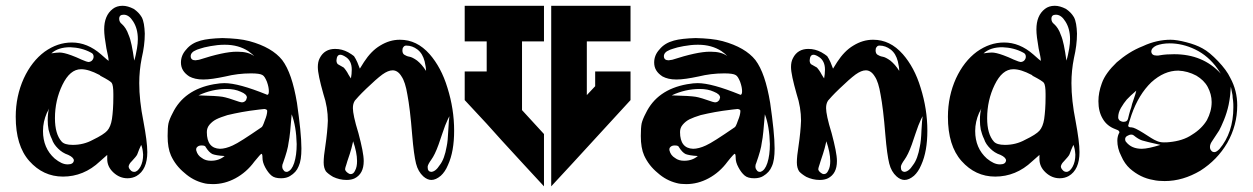

<svg xmlns="http://www.w3.org/2000/svg" viewBox="-20 -701 4397 674"><path d="M152.3 -320.3C149.4 -310.5 147.5 -296.9 147.5 -279.3C147.5 -267.6 148.4 -256.8 150.4 -246.1C153.3 -235.4 156.2 -224.6 162.1 -212.9C166 -200.2 173.8 -189.5 183.6 -179.7C193.4 -169.9 205.1 -162.1 219.7 -157.2C232.4 -151.4 239.3 -144.5 239.3 -137.7C238.3 -128.9 231.4 -124 218.8 -124H216.8C203.1 -124 188.5 -130.9 171.9 -144.5C144.5 -168.9 130.9 -201.2 130.9 -241.2C130.9 -263.7 135.7 -284.2 144.5 -304.7C148.4 -311.5 151.4 -317.4 152.3 -320.3ZM199.2 -403.3C216.8 -439.5 238.3 -458 264.6 -458C283.2 -458 303.7 -451.2 328.1 -438.5C329.1 -438.5 330.1 -437.5 332 -435.5C333 -434.6 334 -433.6 335 -433.6C355.5 -422.9 368.2 -415 372.1 -410.2C376 -404.3 377.9 -391.6 377.9 -371.1V-361.3C377.9 -329.1 376 -303.7 373 -283.2C370.1 -264.6 364.3 -251 356.4 -242.2C348.6 -233.4 332 -222.7 305.7 -210C284.2 -198.2 260.7 -192.4 235.4 -192.4C215.8 -192.4 203.1 -196.3 196.3 -204.1C180.7 -221.7 172.9 -249 172.9 -286.1C172.9 -328.1 181.6 -367.2 199.2 -403.3ZM160.2 -513.7C176.8 -528.3 198.2 -535.2 226.6 -535.2C252.9 -534.2 277.3 -528.3 298.8 -516.6C305.7 -513.7 308.6 -508.8 308.6 -502C308.6 -497.1 306.6 -492.2 302.7 -488.3C299.8 -485.4 294.9 -483.4 290 -483.4C289.1 -483.4 286.1 -484.4 282.2 -485.4C267.6 -491.2 259.8 -494.1 258.8 -495.1C252.9 -498 243.2 -502 230.5 -506.8C211.9 -513.7 198.2 -516.6 189.5 -516.6C182.6 -516.6 172.9 -515.6 160.2 -513.7ZM408.2 -616.2C401.4 -621.1 398.4 -627.9 398.4 -634.8C398.4 -644.5 403.3 -649.4 414.1 -649.4C426.8 -649.4 437.5 -641.6 447.3 -626C458 -609.4 463.9 -588.9 463.9 -563.5C463.9 -553.7 462.9 -543 460.9 -531.2C458 -514.6 455.1 -500 451.2 -488.3C445.3 -530.3 439.5 -560.5 431.6 -578.1C425.8 -595.7 417 -608.4 408.2 -616.2ZM477.5 -640.6C470.7 -652.3 460.9 -662.1 449.2 -669.9C435.5 -676.8 422.9 -680.7 410.2 -680.7C396.5 -680.7 384.8 -676.8 376 -669.9C355.5 -654.3 345.7 -629.9 345.7 -597.7C345.7 -581.1 348.6 -559.6 353.5 -531.2C358.4 -509.8 361.3 -495.1 361.3 -487.3C360.4 -487.3 351.6 -495.1 335 -509.8C302.7 -538.1 268.6 -551.8 232.4 -551.8C198.2 -551.8 167 -541 136.7 -519.5C106.4 -497.1 82 -465.8 63.5 -425.8C44.9 -384.8 35.2 -339.8 35.2 -291C35.2 -223.6 50.8 -171.9 83 -135.7C115.2 -99.6 154.3 -81.1 201.2 -81.1C249 -81.1 293 -98.6 331.1 -134.8L356.4 -157.2V-142.6C356.4 -125 363.3 -109.4 377.9 -95.7C392.6 -82 409.2 -75.2 427.7 -75.2C439.5 -75.2 450.2 -78.1 459 -83C484.4 -97.7 497.1 -126 497.1 -167C497.1 -192.4 492.2 -228.5 483.4 -275.4C473.6 -324.2 468.8 -369.1 468.8 -409.2C468.8 -438.5 471.7 -467.8 477.5 -497.1C484.4 -526.4 488.3 -554.7 488.3 -583C487.3 -608.4 484.4 -627.9 477.5 -640.6ZM475.6 -192.4C479.5 -183.6 481.4 -172.9 482.4 -158.2C482.4 -141.6 479.5 -127.9 472.7 -115.2C465.8 -103.5 459 -97.7 451.2 -97.7C446.3 -97.7 441.4 -99.6 438.5 -103.5C433.6 -108.4 431.6 -112.3 431.6 -117.2C432.6 -122.1 435.5 -127.9 440.4 -132.8L442.4 -134.8C453.1 -146.5 460 -154.3 461.9 -159.2C465.8 -170.9 470.7 -181.6 475.6 -192.4Z M855.5 -556.6C830.1 -563.5 798.8 -566.4 760.7 -567.4C727.5 -566.4 702.1 -563.5 684.6 -558.6C663.1 -552.7 646.5 -543 633.8 -527.3C621.1 -513.7 615.2 -498 615.2 -481.4C615.2 -460.9 625 -445.3 644.5 -432.6C657.2 -425.8 672.9 -421.9 693.4 -421.9C713.9 -421.9 739.3 -425.8 771.5 -432.6C799.8 -439.5 829.1 -443.4 861.3 -443.4C881.8 -443.4 895.5 -441.4 901.4 -437.5C907.2 -434.6 912.1 -425.8 917 -414.1C921.9 -400.4 923.8 -389.6 923.8 -380.9C923.8 -372.1 921.9 -368.2 918 -368.2H917L916 -369.1C850.6 -395.5 801.8 -409.2 767.6 -409.2C758.8 -409.2 747.1 -408.2 730.5 -405.3C660.2 -392.6 612.3 -358.4 585.9 -303.7C578.1 -289.1 573.2 -276.4 571.3 -267.6C569.3 -257.8 568.4 -243.2 568.4 -223.6C568.4 -195.3 572.3 -172.9 580.1 -155.3C590.8 -131.8 606.4 -111.3 627.9 -93.8C647.5 -76.2 669.9 -64.5 693.4 -58.6C703.1 -55.7 714.8 -54.7 727.5 -54.7C754.9 -54.7 781.2 -61.5 806.6 -75.2C832 -88.9 854.5 -108.4 873 -133.8C887.7 -152.3 896.5 -161.1 897.5 -161.1C900.4 -161.1 901.4 -156.2 901.4 -147.5C901.4 -136.7 904.3 -126 911.1 -113.3C918 -100.6 924.8 -91.8 932.6 -85C940.4 -78.1 952.1 -75.2 966.8 -75.2C979.5 -75.2 990.2 -78.1 998 -83C1012.7 -91.8 1022.5 -102.5 1028.3 -117.2C1035.2 -131.8 1038.1 -152.3 1038.1 -179.7C1038.1 -217.8 1032.2 -271.5 1022.5 -339.8C1010.7 -410.2 994.1 -459 970.7 -490.2C947.3 -519.5 909.2 -542 855.5 -556.6ZM687.5 -190.4C696.3 -190.4 701.2 -188.5 702.1 -184.6C710 -171.9 717.8 -164.1 725.6 -160.2C733.4 -157.2 748 -154.3 768.6 -153.3C755.9 -142.6 740.2 -136.7 720.7 -136.7C708 -136.7 697.3 -139.6 688.5 -146.5C678.7 -152.3 671.9 -161.1 668.9 -172.9C668 -177.7 668.9 -182.6 672.9 -185.5C675.8 -188.5 680.7 -190.4 687.5 -190.4ZM1003.9 -299.8C1014.6 -271.5 1020.5 -236.3 1021.5 -195.3C1021.5 -168.9 1018.6 -147.5 1012.7 -128.9C1006.8 -111.3 999 -101.6 990.2 -98.6L988.3 -97.7H986.3C981.4 -97.7 977.5 -99.6 975.6 -103.5C971.7 -107.4 970.7 -112.3 970.7 -117.2C970.7 -121.1 971.7 -125 973.6 -128.9C984.4 -159.2 991.2 -182.6 993.2 -201.2C997.1 -218.8 1000 -252 1003.9 -299.8ZM889.6 -316.4C900.4 -317.4 906.2 -318.4 908.2 -318.4C915 -317.4 918 -315.4 918 -311.5C918 -302.7 915 -291 909.2 -277.3C904.3 -262.7 900.4 -254.9 897.5 -253.9C847.7 -219.7 814.5 -198.2 796.9 -190.4C780.3 -182.6 764.6 -178.7 752 -178.7C721.7 -179.7 706.1 -199.2 706.1 -237.3C706.1 -247.1 709 -255.9 715.8 -263.7C721.7 -270.5 729.5 -277.3 739.3 -282.2C749 -287.1 762.7 -292 778.3 -296.9C795.9 -300.8 811.5 -304.7 829.1 -307.6C844.7 -310.5 865.2 -313.5 889.6 -316.4ZM775.4 -388.7C793.9 -388.7 810.5 -385.7 825.2 -378.9C839.8 -373 846.7 -366.2 846.7 -358.4C845.7 -354.5 844.7 -351.6 843.8 -349.6C837.9 -341.8 830.1 -339.8 819.3 -343.8C792 -353.5 772.5 -359.4 760.7 -361.3C748 -363.3 720.7 -365.2 676.8 -366.2C708 -380.9 741.2 -388.7 775.4 -388.7ZM668.9 -525.4C669.9 -526.4 673.8 -527.3 682.6 -530.3C690.4 -533.2 702.1 -536.1 718.8 -539.1C735.4 -542 751 -543.9 766.6 -543.9H770.5C801.8 -543.9 829.1 -536.1 851.6 -521.5C861.3 -514.6 868.2 -508.8 872.1 -503.9C858.4 -514.6 838.9 -519.5 813.5 -519.5H810.5C780.3 -519.5 736.3 -509.8 678.7 -491.2C671.9 -490.2 667 -489.3 666 -489.3C655.3 -489.3 649.4 -494.1 649.4 -503.9C649.4 -512.7 656.2 -520.5 668.9 -525.4Z M1219.7 -205.1C1228.5 -178.7 1233.4 -156.2 1233.4 -135.7C1233.4 -122.1 1231.4 -111.3 1226.6 -102.5C1222.7 -93.8 1217.8 -89.8 1210.9 -89.8C1208 -89.8 1205.1 -90.8 1201.2 -93.8C1194.3 -98.6 1191.4 -103.5 1191.4 -107.4C1191.4 -110.4 1193.4 -116.2 1196.3 -125C1196.3 -126 1197.3 -128.9 1199.2 -134.8L1208 -161.1C1211.9 -172.9 1215.8 -187.5 1219.7 -205.1ZM1557.6 -293C1556.6 -285.2 1554.7 -268.6 1553.7 -244.1C1552.7 -218.8 1550.8 -199.2 1547.9 -186.5C1543 -158.2 1535.2 -135.7 1523.4 -121.1C1513.7 -105.5 1502.9 -97.7 1493.2 -97.7C1485.4 -98.6 1481.4 -103.5 1481.4 -112.3V-117.2C1482.4 -122.1 1486.3 -129.9 1494.1 -140.6C1502 -151.4 1510.7 -168.9 1519.5 -193.4C1521.5 -199.2 1526.4 -212.9 1533.2 -233.4C1540 -253.9 1545.9 -269.5 1550.8 -279.3C1553.7 -285.2 1555.7 -290 1557.6 -293ZM1166 -475.6C1163.1 -478.5 1161.1 -482.4 1161.1 -489.3C1162.1 -502 1166 -508.8 1174.8 -508.8C1179.7 -508.8 1186.5 -505.9 1195.3 -500C1208 -491.2 1214.8 -476.6 1214.8 -457C1214.8 -446.3 1213.9 -436.5 1211.9 -425.8C1210 -428.7 1207 -432.6 1203.1 -439.5C1200.2 -445.3 1197.3 -450.2 1194.3 -454.1C1191.4 -458 1189.5 -460.9 1186.5 -463.9C1184.6 -464.8 1177.7 -468.8 1166 -475.6ZM1406.2 -541C1420.9 -541 1433.6 -536.1 1445.3 -527.3C1458 -517.6 1465.8 -503.9 1470.7 -485.4C1473.6 -472.7 1475.6 -460.9 1475.6 -452.1C1465.8 -467.8 1455.1 -479.5 1444.3 -488.3C1433.6 -496.1 1423.8 -501 1417 -502C1410.2 -502.9 1404.3 -505.9 1399.4 -508.8C1394.5 -511.7 1392.6 -517.6 1392.6 -524.4C1392.6 -529.3 1393.6 -533.2 1396.5 -536.1C1398.4 -539.1 1401.4 -541 1406.2 -541ZM1488.3 -510.7C1458 -544.9 1423.8 -561.5 1383.8 -561.5C1359.4 -561.5 1336.9 -554.7 1314.5 -541C1293 -528.3 1274.4 -508.8 1257.8 -483.4L1243.2 -460L1234.4 -482.4C1230.5 -491.2 1226.6 -498 1222.7 -503.9C1217.8 -507.8 1210.9 -512.7 1202.1 -517.6C1187.5 -525.4 1172.9 -529.3 1156.2 -529.3C1131.8 -529.3 1113.3 -518.6 1102.5 -497.1C1097.7 -488.3 1095.7 -477.5 1095.7 -465.8C1095.7 -447.3 1102.5 -416 1115.2 -371.1C1126 -338.9 1130.9 -307.6 1130.9 -277.3C1129.9 -251 1127 -221.7 1122.1 -188.5C1118.2 -164.1 1116.2 -145.5 1116.2 -130.9C1116.2 -117.2 1119.1 -107.4 1124 -99.6C1128.9 -93.8 1137.7 -86.9 1149.4 -80.1C1164.1 -73.2 1179.7 -69.3 1196.3 -69.3C1208 -69.3 1217.8 -71.3 1225.6 -75.2C1246.1 -85.9 1256.8 -105.5 1256.8 -135.7C1256.8 -156.2 1250 -189.5 1238.3 -233.4C1224.6 -277.3 1218.8 -306.6 1218.8 -321.3C1218.8 -332 1220.7 -339.8 1225.6 -347.7C1230.5 -353.5 1243.2 -368.2 1265.6 -389.6C1289.1 -412.1 1307.6 -428.7 1322.3 -439.5C1335.9 -449.2 1347.7 -454.1 1358.4 -454.1C1370.1 -454.1 1380.9 -447.3 1389.6 -432.6C1398.4 -419.9 1405.3 -398.4 1410.2 -368.2C1416 -337.9 1421.9 -291 1426.8 -228.5C1430.7 -180.7 1435.5 -146.5 1440.4 -127C1445.3 -107.4 1454.1 -92.8 1465.8 -82C1475.6 -73.2 1485.4 -69.3 1494.1 -69.3C1504.9 -69.3 1515.6 -74.2 1527.3 -84C1537.1 -92.8 1545.9 -105.5 1552.7 -122.1C1567.4 -154.3 1574.2 -194.3 1574.2 -242.2C1574.2 -293 1566.4 -342.8 1550.8 -392.6C1536.1 -441.4 1514.6 -480.5 1488.3 -510.7Z M1611.3 -680.7V-555.7H1688.5V-450.2H1611.3V-349.6L1688.5 -266.6L1697.3 -256.8L1741.2 -208L1817.4 -125L1889.6 -46.9V-230.5L1812.5 -314.5V-555.7H1889.6V-680.7ZM1915 -680.7V-555.7V-230.5V-46.9L1987.3 -125L2193.4 -349.6V-450.2H2069.3V-398.4L2040 -367.2V-555.7H2193.4V-680.7H2040Z M2516.6 -556.6C2491.2 -563.5 2460 -566.4 2421.9 -567.4C2388.7 -566.4 2363.3 -563.5 2345.7 -558.6C2324.2 -552.7 2307.6 -543 2294.9 -527.3C2282.2 -513.7 2276.4 -498 2276.4 -481.4C2276.4 -460.9 2286.1 -445.3 2305.7 -432.6C2318.4 -425.8 2334 -421.9 2354.5 -421.9C2375 -421.9 2400.4 -425.8 2432.6 -432.6C2460.9 -439.5 2490.2 -443.4 2522.5 -443.4C2543 -443.4 2556.6 -441.4 2562.5 -437.5C2568.4 -434.6 2573.2 -425.8 2578.1 -414.1C2583 -400.4 2585 -389.6 2585 -380.9C2585 -372.1 2583 -368.2 2579.1 -368.2H2578.1L2577.1 -369.1C2511.7 -395.5 2462.9 -409.2 2428.7 -409.2C2419.9 -409.2 2408.2 -408.2 2391.6 -405.3C2321.3 -392.6 2273.4 -358.4 2247.1 -303.7C2239.3 -289.1 2234.4 -276.4 2232.4 -267.6C2230.5 -257.8 2229.5 -243.2 2229.5 -223.6C2229.5 -195.3 2233.4 -172.9 2241.2 -155.3C2252 -131.8 2267.6 -111.3 2289.1 -93.8C2308.6 -76.2 2331.1 -64.5 2354.5 -58.6C2364.3 -55.7 2376 -54.7 2388.7 -54.7C2416 -54.7 2442.4 -61.5 2467.8 -75.2C2493.2 -88.9 2515.6 -108.4 2534.2 -133.8C2548.8 -152.3 2557.6 -161.1 2558.6 -161.1C2561.5 -161.1 2562.5 -156.2 2562.5 -147.5C2562.5 -136.7 2565.4 -126 2572.3 -113.3C2579.1 -100.6 2585.9 -91.8 2593.8 -85C2601.6 -78.1 2613.3 -75.2 2627.9 -75.2C2640.6 -75.2 2651.4 -78.1 2659.2 -83C2673.8 -91.8 2683.6 -102.5 2689.5 -117.2C2696.3 -131.8 2699.2 -152.3 2699.2 -179.7C2699.2 -217.8 2693.4 -271.5 2683.6 -339.8C2671.9 -410.2 2655.3 -459 2631.8 -490.2C2608.4 -519.5 2570.3 -542 2516.6 -556.6ZM2348.6 -190.4C2357.4 -190.4 2362.3 -188.5 2363.3 -184.6C2371.1 -171.9 2378.9 -164.1 2386.7 -160.2C2394.5 -157.2 2409.2 -154.3 2429.7 -153.3C2417 -142.6 2401.4 -136.7 2381.8 -136.7C2369.1 -136.7 2358.4 -139.6 2349.6 -146.5C2339.8 -152.3 2333 -161.1 2330.1 -172.9C2329.1 -177.7 2330.1 -182.6 2334 -185.5C2336.9 -188.5 2341.8 -190.4 2348.6 -190.4ZM2665 -299.8C2675.8 -271.5 2681.6 -236.3 2682.6 -195.3C2682.6 -168.9 2679.7 -147.5 2673.8 -128.9C2668 -111.3 2660.2 -101.6 2651.4 -98.6L2649.4 -97.7H2647.5C2642.6 -97.7 2638.7 -99.6 2636.7 -103.5C2632.8 -107.4 2631.8 -112.3 2631.8 -117.2C2631.8 -121.1 2632.8 -125 2634.8 -128.9C2645.5 -159.2 2652.3 -182.6 2654.3 -201.2C2658.2 -218.8 2661.1 -252 2665 -299.8ZM2550.8 -316.4C2561.5 -317.4 2567.4 -318.4 2569.3 -318.4C2576.2 -317.4 2579.1 -315.4 2579.1 -311.5C2579.1 -302.7 2576.2 -291 2570.3 -277.3C2565.4 -262.7 2561.5 -254.9 2558.6 -253.9C2508.8 -219.7 2475.6 -198.2 2458 -190.4C2441.4 -182.6 2425.8 -178.7 2413.1 -178.7C2382.8 -179.7 2367.2 -199.2 2367.2 -237.3C2367.2 -247.1 2370.1 -255.9 2377 -263.7C2382.8 -270.5 2390.6 -277.3 2400.4 -282.2C2410.2 -287.1 2423.8 -292 2439.5 -296.9C2457 -300.8 2472.7 -304.7 2490.2 -307.6C2505.9 -310.5 2526.4 -313.5 2550.8 -316.4ZM2436.5 -388.7C2455.1 -388.7 2471.7 -385.7 2486.3 -378.9C2501 -373 2507.8 -366.2 2507.8 -358.4C2506.8 -354.5 2505.9 -351.6 2504.9 -349.6C2499 -341.8 2491.2 -339.8 2480.5 -343.8C2453.1 -353.5 2433.6 -359.4 2421.9 -361.3C2409.2 -363.3 2381.8 -365.2 2337.9 -366.2C2369.1 -380.9 2402.3 -388.7 2436.5 -388.7ZM2330.1 -525.4C2331.1 -526.4 2335 -527.3 2343.8 -530.3C2351.6 -533.2 2363.3 -536.1 2379.9 -539.1C2396.5 -542 2412.1 -543.9 2427.7 -543.9H2431.6C2462.9 -543.9 2490.2 -536.1 2512.7 -521.5C2522.5 -514.6 2529.3 -508.8 2533.2 -503.9C2519.5 -514.6 2500 -519.5 2474.6 -519.5H2471.7C2441.4 -519.5 2397.5 -509.8 2339.8 -491.2C2333 -490.2 2328.1 -489.3 2327.1 -489.3C2316.4 -489.3 2310.5 -494.1 2310.5 -503.9C2310.5 -512.7 2317.4 -520.5 2330.1 -525.4Z M2880.9 -205.1C2889.6 -178.7 2894.5 -156.2 2894.5 -135.7C2894.5 -122.1 2892.6 -111.3 2887.7 -102.5C2883.8 -93.8 2878.9 -89.8 2872.1 -89.8C2869.1 -89.8 2866.2 -90.8 2862.3 -93.8C2855.5 -98.6 2852.5 -103.5 2852.5 -107.4C2852.5 -110.4 2854.5 -116.2 2857.4 -125C2857.4 -126 2858.4 -128.9 2860.4 -134.8L2869.1 -161.1C2873 -172.9 2877 -187.5 2880.9 -205.1ZM3218.8 -293C3217.8 -285.2 3215.8 -268.6 3214.8 -244.1C3213.9 -218.8 3211.9 -199.2 3209 -186.5C3204.1 -158.2 3196.3 -135.7 3184.6 -121.1C3174.8 -105.5 3164.1 -97.7 3154.3 -97.7C3146.5 -98.6 3142.6 -103.5 3142.6 -112.3V-117.2C3143.6 -122.1 3147.5 -129.9 3155.3 -140.6C3163.1 -151.4 3171.9 -168.9 3180.7 -193.4C3182.6 -199.2 3187.5 -212.9 3194.3 -233.4C3201.2 -253.9 3207 -269.5 3211.9 -279.3C3214.8 -285.2 3216.8 -290 3218.8 -293ZM2827.1 -475.6C2824.2 -478.5 2822.3 -482.4 2822.3 -489.3C2823.2 -502 2827.1 -508.8 2835.9 -508.8C2840.8 -508.8 2847.7 -505.9 2856.4 -500C2869.1 -491.2 2876 -476.6 2876 -457C2876 -446.3 2875 -436.5 2873 -425.8C2871.1 -428.7 2868.2 -432.6 2864.3 -439.5C2861.3 -445.3 2858.4 -450.2 2855.5 -454.1C2852.5 -458 2850.6 -460.9 2847.7 -463.9C2845.7 -464.8 2838.9 -468.8 2827.1 -475.6ZM3067.4 -541C3082 -541 3094.7 -536.1 3106.4 -527.3C3119.1 -517.6 3127 -503.9 3131.8 -485.4C3134.8 -472.7 3136.7 -460.9 3136.7 -452.1C3127 -467.8 3116.2 -479.5 3105.5 -488.3C3094.7 -496.1 3085 -501 3078.1 -502C3071.3 -502.9 3065.4 -505.9 3060.5 -508.8C3055.7 -511.7 3053.7 -517.6 3053.7 -524.4C3053.7 -529.3 3054.7 -533.2 3057.6 -536.1C3059.6 -539.1 3062.5 -541 3067.4 -541ZM3149.4 -510.7C3119.1 -544.9 3085 -561.5 3044.9 -561.5C3020.5 -561.5 2998 -554.7 2975.6 -541C2954.1 -528.3 2935.5 -508.8 2918.9 -483.4L2904.3 -460L2895.5 -482.4C2891.6 -491.2 2887.7 -498 2883.8 -503.9C2878.9 -507.8 2872.1 -512.7 2863.3 -517.6C2848.6 -525.4 2834 -529.3 2817.4 -529.3C2793 -529.3 2774.4 -518.6 2763.7 -497.1C2758.8 -488.3 2756.8 -477.5 2756.8 -465.8C2756.8 -447.3 2763.7 -416 2776.4 -371.1C2787.1 -338.9 2792 -307.6 2792 -277.3C2791 -251 2788.1 -221.7 2783.2 -188.5C2779.3 -164.1 2777.3 -145.5 2777.3 -130.9C2777.3 -117.2 2780.3 -107.4 2785.2 -99.6C2790 -93.8 2798.8 -86.9 2810.5 -80.1C2825.2 -73.2 2840.8 -69.3 2857.4 -69.3C2869.1 -69.3 2878.9 -71.3 2886.7 -75.2C2907.2 -85.9 2918 -105.5 2918 -135.7C2918 -156.2 2911.1 -189.5 2899.4 -233.4C2885.7 -277.3 2879.9 -306.6 2879.9 -321.3C2879.9 -332 2881.8 -339.8 2886.7 -347.7C2891.6 -353.5 2904.3 -368.2 2926.8 -389.6C2950.2 -412.1 2968.8 -428.7 2983.4 -439.5C2997.1 -449.2 3008.8 -454.1 3019.5 -454.1C3031.2 -454.1 3042 -447.3 3050.8 -432.6C3059.6 -419.9 3066.4 -398.4 3071.3 -368.2C3077.1 -337.9 3083 -291 3087.9 -228.5C3091.8 -180.7 3096.7 -146.5 3101.6 -127C3106.4 -107.4 3115.2 -92.8 3127 -82C3136.7 -73.2 3146.5 -69.3 3155.3 -69.3C3166 -69.3 3176.8 -74.2 3188.5 -84C3198.2 -92.8 3207 -105.5 3213.9 -122.1C3228.5 -154.3 3235.4 -194.3 3235.4 -242.2C3235.4 -293 3227.5 -342.8 3211.9 -392.6C3197.3 -441.4 3175.8 -480.5 3149.4 -510.7Z M3424.8 -320.3C3421.9 -310.5 3419.9 -296.9 3419.9 -279.3C3419.9 -267.6 3420.9 -256.8 3422.9 -246.1C3425.8 -235.4 3428.7 -224.6 3434.6 -212.9C3438.5 -200.2 3446.3 -189.5 3456.1 -179.7C3465.8 -169.9 3477.5 -162.1 3492.2 -157.2C3504.9 -151.4 3511.7 -144.5 3511.7 -137.7C3510.7 -128.9 3503.9 -124 3491.2 -124H3489.3C3475.6 -124 3460.9 -130.9 3444.3 -144.5C3417 -168.9 3403.3 -201.2 3403.3 -241.2C3403.3 -263.7 3408.2 -284.2 3417 -304.7C3420.9 -311.5 3423.8 -317.4 3424.8 -320.3ZM3471.7 -403.3C3489.3 -439.5 3510.7 -458 3537.1 -458C3555.7 -458 3576.2 -451.2 3600.6 -438.5C3601.6 -438.5 3602.5 -437.5 3604.5 -435.5C3605.5 -434.6 3606.4 -433.6 3607.4 -433.6C3627.9 -422.9 3640.6 -415 3644.5 -410.2C3648.4 -404.3 3650.4 -391.6 3650.4 -371.1V-361.3C3650.4 -329.1 3648.4 -303.7 3645.5 -283.2C3642.6 -264.6 3636.7 -251 3628.9 -242.2C3621.1 -233.4 3604.5 -222.7 3578.1 -210C3556.6 -198.2 3533.2 -192.4 3507.8 -192.4C3488.3 -192.4 3475.6 -196.3 3468.8 -204.1C3453.1 -221.7 3445.3 -249 3445.3 -286.1C3445.3 -328.1 3454.1 -367.2 3471.7 -403.3ZM3432.6 -513.7C3449.2 -528.3 3470.7 -535.2 3499 -535.2C3525.4 -534.2 3549.8 -528.3 3571.3 -516.6C3578.1 -513.7 3581.1 -508.8 3581.1 -502C3581.1 -497.1 3579.1 -492.2 3575.2 -488.3C3572.3 -485.4 3567.4 -483.4 3562.5 -483.4C3561.5 -483.4 3558.6 -484.4 3554.7 -485.4C3540 -491.2 3532.2 -494.1 3531.2 -495.1C3525.4 -498 3515.6 -502 3502.9 -506.8C3484.4 -513.7 3470.7 -516.6 3461.9 -516.6C3455.1 -516.6 3445.3 -515.6 3432.6 -513.7ZM3680.7 -616.2C3673.8 -621.1 3670.9 -627.9 3670.9 -634.8C3670.9 -644.5 3675.8 -649.4 3686.5 -649.4C3699.2 -649.4 3710 -641.6 3719.7 -626C3730.5 -609.4 3736.3 -588.9 3736.3 -563.5C3736.3 -553.7 3735.4 -543 3733.4 -531.2C3730.5 -514.6 3727.5 -500 3723.6 -488.3C3717.8 -530.3 3711.9 -560.5 3704.1 -578.1C3698.2 -595.7 3689.5 -608.4 3680.7 -616.2ZM3750 -640.6C3743.2 -652.3 3733.4 -662.1 3721.7 -669.9C3708 -676.8 3695.3 -680.7 3682.6 -680.7C3668.9 -680.7 3657.2 -676.8 3648.4 -669.9C3627.9 -654.3 3618.2 -629.9 3618.2 -597.7C3618.2 -581.1 3621.1 -559.6 3626 -531.2C3630.9 -509.8 3633.8 -495.1 3633.8 -487.3C3632.8 -487.3 3624 -495.1 3607.4 -509.8C3575.2 -538.1 3541 -551.8 3504.9 -551.8C3470.7 -551.8 3439.5 -541 3409.2 -519.5C3378.9 -497.1 3354.5 -465.8 3335.9 -425.8C3317.4 -384.8 3307.6 -339.8 3307.6 -291C3307.6 -223.6 3323.2 -171.9 3355.5 -135.7C3387.7 -99.6 3426.8 -81.1 3473.6 -81.1C3521.5 -81.1 3565.4 -98.6 3603.5 -134.8L3628.9 -157.2V-142.6C3628.9 -125 3635.7 -109.4 3650.4 -95.7C3665 -82 3681.6 -75.2 3700.2 -75.2C3711.9 -75.2 3722.7 -78.1 3731.4 -83C3756.8 -97.7 3769.5 -126 3769.5 -167C3769.5 -192.4 3764.6 -228.5 3755.9 -275.4C3746.1 -324.2 3741.2 -369.1 3741.2 -409.2C3741.2 -438.5 3744.1 -467.8 3750 -497.1C3756.8 -526.4 3760.7 -554.7 3760.7 -583C3759.8 -608.4 3756.8 -627.9 3750 -640.6ZM3748 -192.4C3752 -183.6 3753.9 -172.9 3754.9 -158.2C3754.9 -141.6 3752 -127.9 3745.1 -115.2C3738.3 -103.5 3731.4 -97.7 3723.6 -97.7C3718.8 -97.7 3713.9 -99.6 3710.9 -103.5C3706.1 -108.4 3704.1 -112.3 3704.1 -117.2C3705.1 -122.1 3708 -127.9 3712.9 -132.8L3714.8 -134.8C3725.6 -146.5 3732.4 -154.3 3734.4 -159.2C3738.3 -170.9 3743.2 -181.6 3748 -192.4Z M3951.2 -228.5C3955.1 -228.5 3958 -227.5 3960 -225.6C3970.7 -216.8 3980.5 -210.9 3989.3 -208C3998 -205.1 4019.5 -200.2 4053.7 -192.4C4025.4 -183.6 4002.9 -178.7 3988.3 -178.7C3963.9 -178.7 3946.3 -186.5 3933.6 -202.1C3930.7 -205.1 3929.7 -208 3929.7 -211.9C3929.7 -216.8 3931.6 -220.7 3936.5 -223.6C3941.4 -226.6 3946.3 -228.5 3951.2 -228.5ZM3968.8 -382.8C3967.8 -377 3964.8 -367.2 3960 -353.5C3955.1 -339.8 3952.1 -330.1 3951.2 -324.2C3948.2 -317.4 3946.3 -308.6 3943.4 -298.8C3940.4 -287.1 3939.5 -282.2 3939.5 -283.2C3937.5 -276.4 3932.6 -273.4 3923.8 -273.4C3918.9 -273.4 3915 -275.4 3911.1 -277.3C3907.2 -281.2 3905.3 -284.2 3905.3 -289.1C3905.3 -299.8 3908.2 -310.5 3915 -322.3C3921.9 -334 3928.7 -343.8 3935.5 -351.6C3942.4 -359.4 3954.1 -370.1 3968.8 -382.8ZM4300.8 -396.5 4301.8 -391.6C4302.7 -388.7 4302.7 -385.7 4303.7 -381.8L4306.6 -367.2C4306.6 -361.3 4307.6 -354.5 4308.6 -347.7C4309.6 -339.8 4309.6 -332 4309.6 -324.2C4309.6 -264.6 4293 -215.8 4260.7 -177.7C4253.9 -170.9 4248 -167 4243.2 -167C4238.3 -167 4234.4 -168.9 4232.4 -171.9C4228.5 -175.8 4227.5 -180.7 4227.5 -185.5C4227.5 -192.4 4230.5 -199.2 4235.4 -206.1C4247.1 -223.6 4254.9 -236.3 4259.8 -243.2C4263.7 -250 4269.5 -262.7 4276.4 -279.3C4283.2 -295.9 4289.1 -314.5 4293 -333C4297.9 -356.4 4299.8 -377.9 4300.8 -396.5ZM3952.1 -297.9C3968.8 -345.7 3992.2 -383.8 4021.5 -412.1C4051.8 -439.5 4083 -453.1 4116.2 -453.1C4138.7 -452.1 4159.2 -446.3 4179.7 -435.5C4197.3 -424.8 4210.9 -412.1 4219.7 -395.5C4228.5 -378.9 4233.4 -361.3 4233.4 -342.8C4233.4 -320.3 4227.5 -299.8 4216.8 -279.3C4205.1 -259.8 4187.5 -242.2 4165 -228.5C4142.6 -212.9 4115.2 -205.1 4085 -202.1C4079.1 -201.2 4072.3 -201.2 4065.4 -201.2C4055.7 -201.2 4046.9 -203.1 4039.1 -207C4031.2 -210 4015.6 -219.7 3993.2 -234.4C3972.7 -247.1 3959 -253.9 3952.1 -253.9H3951.2C3944.3 -253.9 3940.4 -255.9 3940.4 -259.8C3941.4 -264.6 3945.3 -277.3 3952.1 -297.9ZM4041 -505.9C4028.3 -505.9 4022.5 -510.7 4021.5 -519.5C4021.5 -528.3 4027.3 -535.2 4039.1 -541C4051.8 -545.9 4067.4 -548.8 4085.9 -548.8C4115.2 -548.8 4145.5 -542 4175.8 -527.3C4206.1 -512.7 4232.4 -490.2 4253.9 -460C4258.8 -453.1 4262.7 -447.3 4265.6 -442.4C4223.6 -488.3 4168.9 -510.7 4101.6 -510.7C4084 -510.7 4067.4 -509.8 4050.8 -506.8C4047.9 -505.9 4044.9 -505.9 4041 -505.9ZM4088.9 -561.5C4058.6 -561.5 4025.4 -554.7 3992.2 -539.1C3957 -525.4 3927.7 -505.9 3900.4 -482.4C3875 -458 3856.4 -433.6 3847.7 -408.2C3839.8 -386.7 3835.9 -366.2 3835.9 -345.7C3835.9 -321.3 3840.8 -300.8 3851.6 -283.2C3861.3 -266.6 3876 -254.9 3894.5 -248C3902.3 -245.1 3907.2 -243.2 3908.2 -240.2C3910.2 -238.3 3910.2 -235.4 3907.2 -231.4C3904.3 -224.6 3902.3 -216.8 3902.3 -207C3902.3 -190.4 3906.2 -171.9 3916 -153.3C3923.8 -134.8 3934.6 -120.1 3946.3 -109.4C3970.7 -87.9 3998 -74.2 4028.3 -69.3C4040 -66.4 4053.7 -65.4 4068.4 -65.4C4112.3 -65.4 4153.3 -78.1 4193.4 -101.6C4233.4 -127 4264.6 -159.2 4288.1 -199.2C4311.5 -240.2 4323.2 -284.2 4323.2 -331.1C4323.2 -365.2 4315.4 -397.5 4298.8 -427.7C4290 -446.3 4275.4 -465.8 4255.9 -486.3C4236.3 -506.8 4217.8 -522.5 4201.2 -531.2C4185.5 -540 4167 -546.9 4144.5 -552.7C4122.1 -558.6 4103.5 -561.5 4088.9 -561.5Z"/></svg>

Font: Puffy Slushy
Style: Regular
Weight: 400
Designer: Intuisi Creative
Foundry: Intuisi Creative
Version: Version 001.000